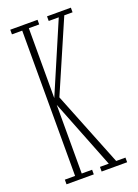

<svg xmlns="http://www.w3.org/2000/svg" viewBox="-136 -758 587 817"><g transform="rotate(-20 157.5 -350.0)"><path d="M19 0V-21H65.5V-679H19V-700H142.5V-679H95.5V-362.5L231 -679H185.5V-700H293.5V-679H256L117 -358L251.5 -21H293.5V0H178V-21H218L95.5 -332V-21H142.5V0Z"/></g></svg>

Font: Imbue 50pt Thin
Style: Regular
Weight: 100
Designer: Tyler Finck
Foundry: Etcetera Type Company
Version: Version 1.102; ttfautohint (v1.8.3)